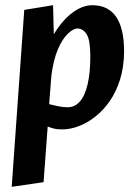

<svg xmlns="http://www.w3.org/2000/svg" viewBox="-20 -485 521 740"><path d="M25.1 235.1 73.5 -446.9 184.5 -464.9 187.4 -352.9Q219.6 -406.4 258.6 -435.7Q297.6 -464.9 335.9 -464.9Q366.3 -464.9 389.4 -453.6Q412.5 -442.3 427.8 -419.9Q443 -397.5 450.7 -363.9Q458.3 -330.4 458.3 -285.9Q457.8 -226.9 442.9 -179.2Q428.1 -131.5 403.1 -95.5Q378 -59.5 347 -35.2Q316 -10.9 283.3 1.4Q250.6 13.7 220.5 13.7Q205.3 13.7 194 11.9Q182.8 10 163.8 2.9L147.9 217.1ZM241 -71.6Q268.5 -71.6 288 -94Q307.5 -116.3 317.8 -160.5Q328.1 -204.7 328.1 -269Q328.1 -329.9 314.2 -352.5Q300.3 -375.1 278.8 -375.1Q262.5 -375.1 241.4 -355.1Q220.4 -335.1 203.1 -294.9Q185.8 -254.6 178 -193.1L169.4 -83.5Q183.5 -79.7 203.3 -75.7Q223.1 -71.6 241 -71.6Z"/></svg>

Font: Ancizar Sans Thin
Style: Italic
Weight: 100
Italic angle: -4°
Designer: Cesar Puertas, Viviana Monsalve, Julian Moncada, Julian Prieto, Jose Castro, Mariel Hernandez, Felipe Aragon, Sara Alarc
Version: Version 8.100